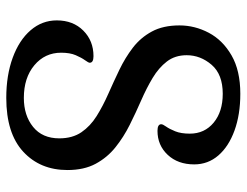

<svg xmlns="http://www.w3.org/2000/svg" viewBox="-107 -665 786 612"><g transform="rotate(90 286.0 -359.0)"><path d="M292 14Q220 14 164 -6.5Q108 -27 76.5 -63.5Q45 -100 45 -147Q45 -199 77.5 -231.5Q110 -264 159 -264Q180 -264 180 -252Q180 -248 172 -237Q164 -226 156 -207.5Q148 -189 148 -161Q148 -109 188 -75.5Q228 -42 292 -42Q348 -42 384.5 -71.5Q421 -101 421 -155Q421 -197 401.5 -225.5Q382 -254 350 -274Q318 -294 279.5 -311Q241 -328 202.5 -346.5Q164 -365 132 -389.5Q100 -414 80.5 -450Q61 -486 61 -538Q61 -587 84.5 -631.5Q108 -676 156.5 -704Q205 -732 279 -732Q345 -732 396 -713.5Q447 -695 475.5 -662Q504 -629 504 -585Q504 -533 473.5 -500.5Q443 -468 397 -468Q376 -468 376 -480Q376 -485 383.5 -495.5Q391 -506 398.5 -524.5Q406 -543 406 -571Q406 -618 371 -647Q336 -676 279 -676Q217 -676 186.5 -640.5Q156 -605 156 -561Q156 -524 176 -498Q196 -472 228.5 -452.5Q261 -433 300 -416Q339 -399 378 -379.5Q417 -360 449.5 -334Q482 -308 502 -271Q522 -234 522 -181Q522 -94 463.5 -40Q405 14 292 14Z"/></g></svg>

Font: Gabriela
Style: Regular
Weight: 400
Designer: Eduardo Rodriguez Tunni
Foundry: Eduardo Rodriguez Tunni
Version: Version 2.001;gftools[0.9.26]